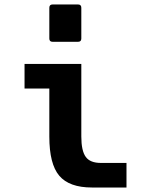

<svg xmlns="http://www.w3.org/2000/svg" viewBox="-20 -833 642 859"><path d="M215.3 -646Q200.7 -646 200.7 -660.6V-798.3Q200.7 -813 215.3 -813H329.1Q343.8 -813 343.8 -798.3V-660.6Q343.8 -646 329.1 -646ZM391.6 5.9Q289.6 5.9 245.1 -46.9Q200.7 -99.1 200.7 -222.2V-437H89.8V-546.9H343.8V-222.2Q343.8 -158.2 363.8 -130.9Q383.3 -104 431.6 -104H545.9V5.9Z"/></svg>

Font: Hack
Style: Bold
Weight: 700
Monospace: yes
Designer: Christopher Simpkins
Foundry: Christopher Simpkins
Version: Version 2.017